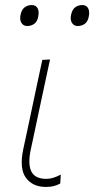

<svg xmlns="http://www.w3.org/2000/svg" viewBox="-20 -731 373 760"><path d="M162 9Q109.5 9 82.8 -27Q56 -63 72 -140Q80.5 -180.5 87 -209.8Q93.5 -239 100 -271Q113 -332.5 124.2 -385.2Q135.5 -438 147.5 -494L178 -495.5Q158 -402.5 141.2 -324Q124.5 -245.5 113 -191L102 -140Q89.5 -82 104 -52.5Q118.5 -23 163.5 -23Q189.5 -23 220.5 -40L218.5 -4.5Q208.5 1 194.5 5Q180.5 9 162 9ZM287.5 -628Q272.5 -628 264.8 -640.5Q257 -653 261.5 -673Q266 -694 278.2 -702.5Q290.5 -711 305.5 -711Q321.5 -711 328.5 -699Q335.5 -687 331.5 -666Q328 -646 316 -637Q304 -628 287.5 -628ZM87.5 -628Q72.5 -628 64.8 -640.5Q57 -653 61.5 -673Q66 -694 78.2 -702.5Q90.5 -711 105.5 -711Q121.5 -711 128.5 -699Q135.5 -687 131.5 -666Q128 -646 116 -637Q104 -628 87.5 -628Z"/></svg>

Font: Commissioner Thin
Style: Italic
Weight: 100
Italic angle: -12°
Designer: Kostas Bartsokas
Foundry: Kostas Bartsokas
Version: Version 1.000; ttfautohint (v1.8.3)